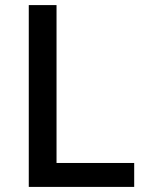

<svg xmlns="http://www.w3.org/2000/svg" viewBox="-20 -734 574 754"><path d="M93 0H507V-94H202V-714H93Z"/></svg>

Font: Noto Sans Georgian Medium
Style: Regular
Weight: 500
Designer: Monotype Design Team, Akaki Razmadze
Foundry: Google LLC
Version: Version 2.005